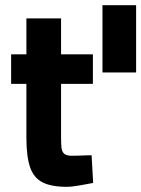

<svg xmlns="http://www.w3.org/2000/svg" viewBox="-20 -710 546 742"><path d="M376 -430V-690H506V-430ZM238 12Q178 12 144 -5.5Q110 -23 96 -64.5Q82 -106 82 -178V-386H23V-500H82V-639H216V-500H339V-386H216V-181Q216 -156 217.5 -140Q219 -124 228 -116Q237 -108 258 -108Q268 -108 282 -108.5Q296 -109 310 -109.5Q324 -110 334 -110L340 -3Q318 1 288 6.5Q258 12 238 12Z"/></svg>

Font: Titillium Web SemiBold
Style: Regular
Weight: 600
Designer: Mohamed Gaber, Accademia di Belle Arti di Urbino
Foundry: Kief Type Foundry, Accademia di Belle Arti di Urbino
Version: Version 3.000; ttfautohint (v1.8.4)